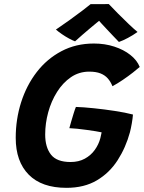

<svg xmlns="http://www.w3.org/2000/svg" viewBox="-20 -878 691 922"><path d="M299 24Q180.5 24 118 -39.2Q55.5 -102.5 55.5 -216Q55.5 -305.5 81.5 -387Q107.5 -468.5 156.5 -532Q205.5 -595.5 275 -632.2Q344.5 -669 431 -669Q483.5 -669 528.8 -654.2Q574 -639.5 606 -614.2Q638 -589 651 -556.5Q640.5 -547 618.5 -529.8Q596.5 -512.5 570 -494.5Q543.5 -476.5 520 -464Q511.5 -485.5 497.8 -501.2Q484 -517 462.5 -525.5Q441 -534 408.5 -534Q359.5 -534 320.5 -507.2Q281.5 -480.5 253.8 -436.2Q226 -392 211.5 -338.8Q197 -285.5 197 -232Q197 -171 224.8 -135.5Q252.5 -100 319 -100Q358 -100 387.2 -116Q416.5 -132 435.2 -158.2Q454 -184.5 462 -215Q463.5 -222.5 465.2 -229.5Q467 -236.5 468 -242.5Q459 -244.5 439.5 -247.8Q420 -251 396.2 -254.2Q372.5 -257.5 350.2 -259.8Q328 -262 313 -262.5Q316 -274.5 321.8 -294Q327.5 -313.5 333.5 -333Q339.5 -352.5 344.5 -364.5Q380 -363.5 430.5 -358.2Q481 -353 531.8 -345.2Q582.5 -337.5 618.5 -328Q617 -309 613 -285.8Q609 -262.5 604 -243Q584 -169.5 545 -108.8Q506 -48 445.2 -12Q384.5 24 299 24ZM502.5 -858.5Q521.5 -838 547.8 -811.8Q574 -785.5 599.2 -761.5Q624.5 -737.5 640.5 -724.5Q618 -708.5 594 -695.8Q570 -683 551 -676.5Q538.5 -689.5 523.2 -705.5Q508 -721.5 493 -737.5Q478 -753.5 466.5 -766Q455 -778.5 450.5 -784H463.5Q458.5 -780 444.5 -768.8Q430.5 -757.5 412.2 -742Q394 -726.5 375 -710.2Q356 -694 340.5 -679.5Q329 -683.5 311.5 -693Q294 -702.5 277 -714.2Q260 -726 248.5 -736Q278.5 -756 313.5 -781.2Q348.5 -806.5 376.8 -828Q405 -849.5 415 -858Q422.5 -858 439.8 -858Q457 -858 475 -858.2Q493 -858.5 502.5 -858.5Z"/></svg>

Font: Grandstander Thin SemiBold
Style: Italic
Weight: 600
Italic angle: -15°
Version: Version 1.200